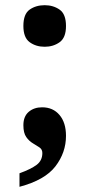

<svg xmlns="http://www.w3.org/2000/svg" viewBox="-20 -565 344 739"><path d="M55 102Q99 86 121 69.5Q143 53 143 24Q143 10 132 2.5Q121 -5 106.5 -13.5Q92 -22 81 -37.6Q70 -53.1 70 -83Q70 -116.9 90.5 -134.5Q111 -152 142 -152Q184 -152 209 -122.5Q234 -93 234 -42Q234 22 193.5 75Q153 128 55 154ZM152 -385Q118.2 -385 94.1 -402.7Q70 -420.3 70 -465.1Q70 -511 94.1 -528Q118.2 -545 152 -545Q185 -545 209.5 -527.9Q234 -510.8 234 -464.8Q234 -420 209.5 -402.5Q185 -385 152 -385Z"/></svg>

Font: Noto Naskh Arabic UI
Style: Regular
Weight: 400
Designer: Monotype Design Team, David Williams, Mohamad Dakak and Nizar Qandah
Foundry: Monotype Imaging Inc.
Version: Version 2.014